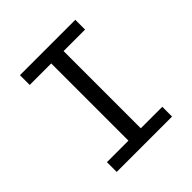

<svg xmlns="http://www.w3.org/2000/svg" viewBox="-188 -848 991 991"><g transform="rotate(-45 307.5 -353.0)"><path d="M509.7 -706.2V-634.9H352.8V-71.3H509.7V0H105.6V-71.3H262.6V-634.9H105.6V-706.2Z"/></g></svg>

Font: FiraCode Nerd Font
Style: Regular
Weight: 400
Designer: Carrois Corporate, Edenspiekermann AG, Nikita Prokopov
Foundry: Carrois Corporate, Edenspiekermann AG, Nikita Prokopov
Version: Version 6.002;Nerd Fonts 3.4.0